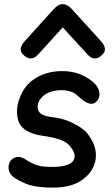

<svg xmlns="http://www.w3.org/2000/svg" viewBox="-20 -855 527 904"><path d="M275.4 -835.4Q296.4 -835.9 318.4 -812L454.1 -662.6Q488.3 -625 463.9 -599.6Q426.8 -560.5 392.6 -598.1L275.4 -726.1L159.2 -598.1Q125 -560.5 86.9 -599.6Q63.5 -625 97.7 -662.6L232.9 -812Q254.4 -835.9 275.4 -835.4ZM191.4 -70.3Q300.8 -63 325.2 -98.6Q344.7 -129.4 303.7 -173.3Q276.4 -202.6 179.7 -215.8Q79.6 -230.5 64.5 -293Q52.7 -341.8 72.3 -392.6Q93.3 -448.7 134.3 -478Q182.6 -513.2 246.1 -519Q317.4 -525.4 371.1 -499Q440.9 -464.8 447.8 -420.4Q452.1 -391.1 429.7 -373Q401.9 -350.1 345.2 -404.8Q316.9 -432.1 261.7 -430.2Q202.6 -427.2 174.3 -394Q150.4 -366.2 160.2 -335.9Q168.9 -309.6 228 -303.2Q274.4 -298.3 314 -279.8Q367.7 -254.9 388.7 -229.5Q438 -169.9 430.7 -108.4Q422.9 -45.4 362.3 -4.9Q313.5 27.8 232.4 28.3Q164.1 28.8 121.1 16.6Q94.7 9.3 56.6 -12.7Q22.5 -32.2 20.5 -61.5Q18.6 -93.8 41 -108.4Q68.4 -126.5 103.5 -102.5Q146.5 -73.2 191.4 -70.3Z"/></svg>

Font: Comic Relief
Style: Regular
Weight: 400
Designer: Jeff Davis
Foundry: Loudifier
Version: Version 1.0